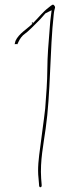

<svg xmlns="http://www.w3.org/2000/svg" viewBox="-20 -741 292 807"><path d="M42 -555C44 -555 47 -557 53 -555C60 -570 64 -580 77 -593C106 -614 122 -634 149 -660L171 -685L197 -698L193 -666C192 -661 192 -655 191 -648C188 -612 185 -574 182 -532C178 -479 180 -424 176 -369L170 -285C164 -230 155 -174 149 -122C143 -78 137 -33 142 9L144 33V34C144 44 147 46 149 46C154 46 156 43 155 34L153 9C148 -65 163 -135 172 -201C193 -347 189 -530 206 -682C209 -711 216 -708 207 -719C202 -724 199 -721 184 -709C159 -690 145 -670 118 -643V-647H114V-642H117C94 -619 59 -600 45 -569L42 -557ZM45 -566ZM57 -562ZM149 -660ZM191 -648ZM207 -719Z"/></svg>

Font: Stray Cat
Style: Hl
Weight: 100
Version: Version 1.0